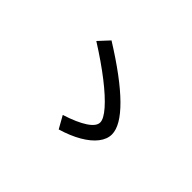

<svg xmlns="http://www.w3.org/2000/svg" viewBox="-102 -928 1142 1142"><g transform="rotate(45 469.0 -357.5)"><path d="M598.6 -263.7Q598.6 -293.9 554.9 -344Q511.2 -394 430.2 -457.3Q349.1 -520.5 239.3 -589.8L300.8 -656.2Q497.6 -533.7 597.9 -434.3Q698.2 -335 698.2 -262.7Q698.2 -222.7 668.5 -184.3Q638.7 -146 583.5 -114Q528.3 -82 453.1 -59.6L409.2 -137.7Q501 -167 549.8 -199.5Q598.6 -231.9 598.6 -263.7Z"/></g></svg>

Font: Pretendard JP Medium
Style: Regular
Weight: 500
Designer: Base glyphs from Inter by Rasmus Andersson; Hangeul glyphs from Noto Sans CJK(Source Han Sans) by Jang Soo-young and Kan
Foundry: Kil Hyung-jin
Version: Version 1.309